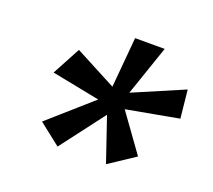

<svg xmlns="http://www.w3.org/2000/svg" viewBox="-81 -793 689 622"><g transform="rotate(20 263.5 -482.0)"><path d="M171 -274 96 -333 274 -490 314 -462ZM280 -455 77 -495 129 -592 304 -500ZM338 -274 274 -462 314 -490 427 -333ZM268 -477 287 -690H389L316 -477ZM295 -455 289 -500 504 -592 514 -495Z"/></g></svg>

Font: Radio Canada Big
Style: Italic
Weight: 400
Italic angle: -12°
Designer: Étienne Aubert Bonn
Foundry: Coppers and Brasses
Version: Version 1.001